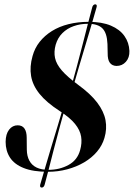

<svg xmlns="http://www.w3.org/2000/svg" viewBox="-20 -797 619 888"><path d="M202 -2.5Q133 -2.5 89.8 -19.8Q46.5 -37 26.2 -68.2Q6 -99.5 6 -141Q6.5 -177.5 22.2 -197.5Q38 -217.5 61.5 -217.5Q83 -217.5 93.2 -202.5Q103.5 -187.5 103.5 -160L104 -105Q104.5 -74.5 116 -53.5Q127.5 -32.5 149.5 -22Q171.5 -11.5 204 -11.5Q255.5 -11.5 296.8 -34Q338 -56.5 350.5 -102.5Q360 -135.5 355.2 -165.2Q350.5 -195 326.8 -224.2Q303 -253.5 255.5 -284Q195 -323 163 -362.8Q131 -402.5 123.8 -445.5Q116.5 -488.5 130.5 -537.5Q140.5 -574.5 163.5 -603.5Q186.5 -632.5 220.2 -653.5Q254 -674.5 297 -685.2Q340 -696 389.5 -696Q451.5 -696 492.8 -678.5Q534 -661 555.5 -630.5Q577 -600 578.5 -561.5Q579.5 -530.5 562.2 -511.2Q545 -492 519 -492Q498.5 -492.5 488 -506.8Q477.5 -521 478 -551L477 -593.5Q475 -644 454 -665.5Q433 -687 387 -687Q351.5 -687 321 -676.2Q290.5 -665.5 268.8 -644Q247 -622.5 237.5 -590Q228.5 -557.5 234.5 -529Q240.5 -500.5 266 -471Q291.5 -441.5 340.5 -405.5Q399 -363 429.8 -322.2Q460.5 -281.5 468 -241.2Q475.5 -201 463 -159Q453 -124.5 428.8 -95.8Q404.5 -67 369.2 -46.2Q334 -25.5 291.2 -14Q248.5 -2.5 202 -2.5ZM308.5 -361H299.5Q319 -428 335 -488Q351 -548 364.2 -599.5Q377.5 -651 388 -692.5Q398.5 -734 406.5 -763Q408 -769.5 411.8 -773.2Q415.5 -777 420.5 -777Q425.5 -777 427 -773.2Q428.5 -769.5 426.5 -763Q419.5 -738 407.8 -697.8Q396 -657.5 380.2 -605.2Q364.5 -553 346.2 -491.2Q328 -429.5 308.5 -361ZM285.5 -345.5H294Q274.5 -277 257.8 -215.2Q241 -153.5 227.5 -101Q214 -48.5 203.8 -8.2Q193.5 32 186.5 57Q185 63 181.5 66.8Q178 70.5 173 70.5Q168 70.5 166.2 67Q164.5 63.5 166 57Q174.5 28 186.5 -13.5Q198.5 -55 214 -106.5Q229.5 -158 247.8 -218.2Q266 -278.5 285.5 -345.5Z"/></svg>

Font: Fraunces 120pt SemiBold
Style: Italic
Weight: 600
Italic angle: -16°
Version: Version 1.000;[b76b70a41]